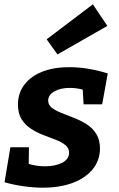

<svg xmlns="http://www.w3.org/2000/svg" viewBox="-20 -857 550 889"><path d="M178 12Q136 12 90 5.5Q44 -1 1 -13L28 -175H114L113 -98Q130 -93 148.5 -90Q167 -87 188 -87Q235 -87 267 -103Q299 -119 300 -149Q300 -171 283 -185Q266 -199 239 -209.5Q212 -220 181.5 -231.5Q151 -243 124 -260.5Q97 -278 80 -305Q63 -332 63 -375Q64 -428 94 -466.5Q124 -505 177 -525.5Q230 -546 300 -546Q386 -546 479 -517L453 -374H367L363 -442Q334 -450 303 -450Q260 -450 232 -434Q204 -418 203 -392Q203 -371 220 -358Q237 -345 264.5 -334Q292 -323 323 -311Q354 -299 381.5 -281.5Q409 -264 426 -236.5Q443 -209 443 -168Q442 -113 408.5 -72.5Q375 -32 316 -10Q257 12 178 12ZM246 -605 196 -675 410 -837 477 -737Z"/></svg>

Font: Bitter
Style: Bold Italic
Weight: 700
Italic angle: -9°
Designer: Sol Matas, and Bitter project Authors
Foundry: Sol Matas
Version: Version 2.001